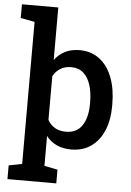

<svg xmlns="http://www.w3.org/2000/svg" viewBox="-63 -808 718 1056"><g transform="rotate(5 296.5 -279.5)"><path d="M19 203.1V127.4L92.3 112.8V-671.4L14.6 -686V-761.7H215.3V-471.7Q239.3 -503.9 273.4 -521Q307.6 -538.1 353.5 -538.1Q417.5 -538.1 463.4 -502.9Q509.3 -467.8 533.4 -404.8Q557.6 -341.8 557.6 -257.3V-247.1Q557.6 -169.9 533.2 -112.1Q508.8 -54.2 463.1 -22Q417.5 10.3 353.5 10.3Q308.1 10.3 273.7 -5.6Q239.3 -21.5 215.3 -52.2V112.8L288.6 127.4V203.1ZM315.9 -84.5Q376.5 -84.5 405.8 -129.2Q435.1 -173.8 435.1 -247.1V-257.3Q435.1 -311.5 421.9 -353Q408.7 -394.5 382.1 -417.7Q355.5 -440.9 314.9 -440.9Q280.8 -440.9 255.6 -425.5Q230.5 -410.2 215.3 -381.8V-140.6Q230.5 -113.8 255.6 -99.1Q280.8 -84.5 315.9 -84.5Z"/></g></svg>

Font: Roboto Slab LO Medium
Style: Regular
Weight: 500
Designer: Google
Version: Version 2.000